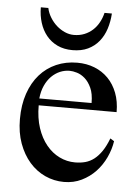

<svg xmlns="http://www.w3.org/2000/svg" viewBox="-51 -707 545 761"><g transform="rotate(5 222.0 -326.0)"><path d="M314 -306.6Q314 -343.8 303.2 -366.9Q292.5 -390.1 277.3 -403.3Q262.2 -416.5 245.6 -421.4Q229 -426.3 216.8 -426.3Q196.8 -426.3 178.2 -418.5Q159.7 -410.6 144.5 -395.5Q129.4 -380.4 119.1 -357.9Q108.9 -335.4 106 -306.6ZM416 -163.6Q411.1 -130.9 396.2 -98.9Q381.3 -66.9 357.7 -41.7Q334 -16.6 302.2 -1Q270.5 14.6 231.9 14.6Q192.4 14.6 156.7 -1.7Q121.1 -18.1 94.5 -48.6Q67.9 -79.1 52.2 -122.1Q36.6 -165 36.6 -218.8Q36.6 -275.4 52 -320.3Q67.4 -365.2 95 -396.5Q122.6 -427.7 160.6 -444.3Q198.7 -460.9 244.1 -460.9Q281.2 -460.9 312.7 -448.5Q344.2 -436 367.2 -412.6Q390.1 -389.2 403.1 -355.5Q416 -321.8 416 -279.3H106Q106 -229 119.1 -189.5Q132.3 -149.9 154.8 -122.6Q177.2 -95.2 206.8 -80.8Q236.3 -66.4 269 -66.4Q291 -66.4 309.8 -71.5Q328.6 -76.7 344.7 -89.1Q360.8 -101.6 374.8 -122.1Q388.7 -142.6 400.4 -173.3ZM363.3 -667Q361.3 -634.8 352.1 -606Q342.8 -577.1 325.2 -555.4Q307.6 -533.7 281.5 -521.2Q255.4 -508.8 220.2 -508.8Q186 -508.8 159.9 -521.2Q133.8 -533.7 116.2 -555.4Q98.6 -577.1 89.6 -606Q80.6 -634.8 80.6 -667H110.4Q114.7 -647 125.7 -629.2Q136.7 -611.3 151.6 -598.1Q166.5 -585 184.3 -577.1Q202.1 -569.3 220.2 -569.3Q243.2 -569.3 262 -576.9Q280.8 -584.5 295.2 -597.7Q309.6 -610.8 319.3 -628.7Q329.1 -646.5 334 -667Z"/></g></svg>

Font: Tai Heritage Pro
Style: Regular
Weight: 400
Designer: Faah Baccam, Walt Agee, Victor Gaultney, Annie Olsen
Foundry: SIL International
Version: Version 2.600